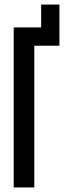

<svg xmlns="http://www.w3.org/2000/svg" viewBox="-20 -820 290 840"><path d="M40 0V-700H160V-800H240V-620H130V0Z"/></svg>

Font: Tektur Condensed
Style: Regular
Weight: 400
Width: 3
Designer: Adam Jagosz
Foundry: Adam Jagosz
Version: Version 1.005;gftools[0.9.30]